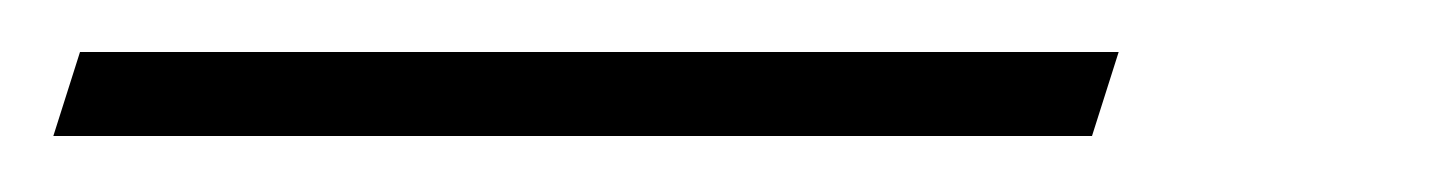

<svg xmlns="http://www.w3.org/2000/svg" viewBox="-135 80 545 72"><path d="M-105 99.5H284.5L274.5 131H-115Z"/></svg>

Font: Newsreader 9pt ExtraLight
Style: Italic
Weight: 250
Italic angle: -17°
Designer: Hugues Gentile
Foundry: Production Type
Version: Version 1.003